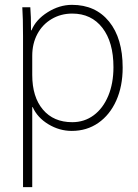

<svg xmlns="http://www.w3.org/2000/svg" viewBox="-20 -530 568 792"><path d="M75 -380Q75 -457 72 -500H105Q108 -466 108 -405H110Q128 -449 176.5 -479.5Q225 -510 277 -510Q374 -510 430 -441Q486 -372 486 -251Q486 -174 459.5 -115Q433 -56 385.5 -23Q338 10 276 10Q225 10 179.5 -17.5Q134 -45 115 -88H113V242H75ZM448 -253Q448 -356 402.5 -415Q357 -474 278 -474Q231 -474 193 -451.5Q155 -429 134 -389.5Q113 -350 113 -300V-221Q113 -130 157 -78Q201 -26 278 -26Q328 -26 366.5 -54.5Q405 -83 426.5 -134.5Q448 -186 448 -253Z"/></svg>

Font: Sarabun Thin
Style: Regular
Weight: 250
Designer: Suppakit Chalermlarp | Katatrad Co.,Ltd.
Foundry: Cadson Demak Co.,Ltd.
Version: Version 1.000; ttfautohint (v1.6)